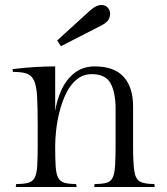

<svg xmlns="http://www.w3.org/2000/svg" viewBox="-20 -749 670 769"><path d="M201 -483V-304Q207 -346 225.5 -387.5Q244 -429 277.5 -456Q311 -483 360 -483Q437 -483 475 -441.5Q513 -400 513 -323V-165Q513 -97 518 -64Q523 -31 541 -21.5Q559 -12 598 -12L600 0H357L359 -12Q390 -12 407 -17Q424 -22 431.5 -38Q439 -54 441 -86.5Q443 -119 443 -174V-313Q443 -378 423 -415Q403 -452 348 -452Q313 -452 287.5 -431Q262 -410 245.5 -376.5Q229 -343 219 -304Q209 -265 205 -228.5Q201 -192 201 -165Q201 -113 203 -82.5Q205 -52 213 -37Q221 -22 238 -17Q255 -12 285 -12L287 0H43L45 -12Q76 -12 93.5 -17Q111 -22 119 -37.5Q127 -53 129 -84Q131 -115 131 -167V-247Q131 -320 128.5 -363Q126 -406 116 -427Q106 -448 86.5 -454.5Q67 -461 32 -461L30 -472Q30 -472 55.5 -475Q81 -478 120 -480.5Q159 -483 201 -483ZM386 -729Q402 -729 411.5 -718.5Q421 -708 421 -694Q421 -683 415 -671Q409 -659 386 -647L224 -564L209 -587L343 -709Q366 -729 386 -729Z"/></svg>

Font: Gilda Display
Style: Regular
Weight: 400
Designer: Eduardo Rodriguez Tunni
Foundry: Eduardo Rodriguez Tunni
Version: Version 1.002; ttfautohint (v1.8.4.7-5d5b);gftools[0.9.22]